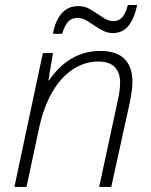

<svg xmlns="http://www.w3.org/2000/svg" viewBox="-20 -741 598 761"><path d="M426.8 -609.9Q407.2 -609.9 388.9 -619.1Q370.6 -628.4 352.1 -641.1Q335.4 -652.3 320.6 -661.1Q305.7 -669.9 287.1 -669.9Q265.1 -669.9 251 -656Q236.8 -642.1 226.1 -606.9H189.9Q199.2 -659.7 224.6 -688.2Q250 -716.8 290 -716.8Q310.1 -716.8 325.9 -710Q341.8 -703.1 383.3 -674.8Q408.7 -657.2 429.2 -657.2Q450.2 -657.2 464.1 -672.1Q478 -687 486.8 -721.2H523.9Q511.2 -663.6 487.5 -636.7Q463.9 -609.9 426.8 -609.9ZM373 0 445.8 -337.9Q456.1 -382.8 456.1 -414.1Q456.1 -453.1 434.8 -475.1Q413.6 -497.1 369.1 -497.1Q314.5 -497.1 266.4 -464.4Q218.3 -431.6 185.3 -372.8Q152.3 -314 134.8 -232.9L85 0H37.1L149.9 -530.8H189.9L171.9 -422.9H174.8Q254.9 -539.1 377.9 -539.1Q441.4 -539.1 473.1 -507.8Q504.9 -476.6 504.9 -418Q504.9 -383.8 493.2 -329.1L420.9 0Z"/></svg>

Font: TypoPRO Open Sans
Style: Italic
Weight: 300
Italic angle: -12°
Foundry: Ascender Corporation
Version: Version 1.10